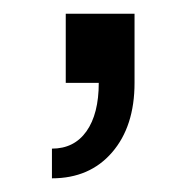

<svg xmlns="http://www.w3.org/2000/svg" viewBox="-20 -120 280 278"><path d="M55.2 95.2Q87.4 95.2 105.2 70.1Q123 44.9 123 0H75.2V-100.1H174.8V0Q174.8 63 142.3 100.6Q109.9 138.2 55.2 138.2Z"/></svg>

Font: Uncut Sans
Style: Regular
Weight: 400
Designer: Kasper Nordkvist
Foundry: UNCUT.wtf
Version: Version 1.304;Glyphs 3.2 (3246)